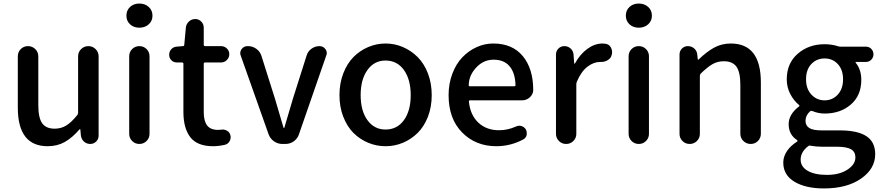

<svg xmlns="http://www.w3.org/2000/svg" viewBox="-20 -809 4952 1079"><path d="M248 12.7Q80.1 12.7 80.1 -204.1V-492.2Q80.1 -516.6 96.7 -533.2Q113.3 -549.8 137.2 -549.8Q161.1 -549.8 178.2 -533.2Q195.3 -516.6 195.3 -492.2V-217.8Q195.3 -147.5 216.8 -116.7Q238.3 -85.9 287.1 -85.9Q323.2 -85.9 352.1 -103.5Q380.9 -121.1 414.1 -162.1Q418.9 -168 418.9 -175.8V-492.2Q418.9 -516.6 436 -533.2Q453.1 -549.8 476.6 -549.8Q500 -549.8 517.1 -533.2Q534.2 -516.6 534.2 -492.2V-46.9Q534.2 -27.3 520.5 -13.7Q506.8 0 487.3 0Q466.8 0 452.1 -13.2Q437.5 -26.4 434.6 -46.9L431.6 -81.1Q430.7 -83 429.2 -83Q427.7 -83 426.8 -82Q386.7 -35.2 344.2 -11.2Q301.8 12.7 248 12.7Z M706.1 -56.6V-493.2Q706.1 -516.6 722.7 -533.2Q739.3 -549.8 763.2 -549.8Q787.1 -549.8 803.7 -533.2Q820.3 -516.6 820.3 -493.2V-56.6Q820.3 -33.2 803.7 -16.6Q787.1 0 763.2 0Q739.3 0 722.7 -16.6Q706.1 -33.2 706.1 -56.6ZM690.4 -720.7Q690.4 -751 710.9 -770Q731.4 -789.1 763.2 -789.1Q794.9 -789.1 815.9 -770Q836.9 -751 836.9 -720.7Q836.9 -691.4 815.9 -672.4Q794.9 -653.3 763.2 -653.3Q731.4 -653.3 710.9 -672.4Q690.4 -691.4 690.4 -720.7Z M1177.7 12.7Q1088.9 12.7 1049.8 -37.6Q1010.7 -87.9 1010.7 -179.7V-450.2Q1010.7 -458 1002.9 -458H973.6Q955.1 -458 942.9 -470.7Q930.7 -483.4 930.7 -501Q930.7 -519.5 942.9 -532.7Q955.1 -545.9 973.6 -546.9L1007.8 -549.8Q1015.6 -549.8 1015.6 -557.6L1024.4 -653.3Q1026.4 -673.8 1041.5 -688Q1056.6 -702.1 1077.1 -702.1Q1096.7 -702.1 1110.8 -688Q1125 -673.8 1125 -653.3V-557.6Q1125 -549.8 1132.8 -549.8H1222.7Q1241.2 -549.8 1254.9 -536.6Q1268.6 -523.4 1268.6 -504.4Q1268.6 -485.4 1254.9 -471.7Q1241.2 -458 1222.7 -458H1132.8Q1125 -458 1125 -450.2V-178.7Q1125 -128.9 1144 -104Q1163.1 -79.1 1205.1 -79.1Q1212.9 -79.1 1222.7 -80.1Q1226.6 -81.1 1230.5 -81.1Q1244.1 -81.1 1255.9 -74.2Q1270.5 -66.4 1274.4 -49.8Q1276.4 -43.9 1276.4 -38.1Q1276.4 -26.4 1270.5 -15.6Q1260.7 1 1243.2 4.9Q1208 12.7 1177.7 12.7Z M1566.4 0Q1541 0 1519.5 -15.1Q1498 -30.3 1489.3 -54.7L1333 -496.1Q1330.1 -502.9 1330.1 -509.8Q1330.1 -521.5 1337.9 -533.2Q1350.6 -549.8 1371.1 -549.8H1374Q1399.4 -549.8 1420.4 -534.7Q1441.4 -519.5 1449.2 -495.1L1525.4 -253.9Q1535.2 -220.7 1573.2 -91.8Q1574.2 -89.8 1576.2 -89.8Q1578.1 -89.8 1578.1 -91.8Q1616.2 -220.7 1626 -253.9L1703.1 -497.1Q1710 -520.5 1730.5 -535.2Q1751 -549.8 1775.4 -549.8Q1795.9 -549.8 1808.6 -533.2Q1816.4 -522.5 1816.4 -510.7Q1816.4 -503.9 1813.5 -497.1L1660.2 -54.7Q1652.3 -30.3 1631.3 -15.1Q1610.4 0 1584 0Z M1887.7 -274.4Q1887.7 -340.8 1909.2 -396.5Q1930.7 -452.1 1966.3 -488.3Q2002 -524.4 2048.8 -544.4Q2095.7 -564.5 2147 -564.5Q2198.2 -564.5 2244.6 -544.4Q2291 -524.4 2327.1 -488.3Q2363.3 -452.1 2384.8 -396.5Q2406.2 -340.8 2406.2 -274.4Q2406.2 -208 2384.8 -152.8Q2363.3 -97.7 2327.1 -62Q2291 -26.4 2244.6 -6.8Q2198.2 12.7 2147 12.7Q2095.7 12.7 2048.8 -6.8Q2002 -26.4 1966.3 -62Q1930.7 -97.7 1909.2 -152.8Q1887.7 -208 1887.7 -274.4ZM2146.5 -81.1Q2211.9 -81.1 2250 -133.8Q2288.1 -186.5 2288.1 -274.4Q2288.1 -362.3 2250 -415.5Q2211.9 -468.8 2146.5 -468.8Q2083 -468.8 2044.9 -415.5Q2006.8 -362.3 2006.8 -274.4Q2006.8 -186.5 2044.9 -133.8Q2083 -81.1 2146.5 -81.1Z M2769.5 12.7Q2653.3 12.7 2577.1 -64.5Q2501 -141.6 2501 -274.4Q2501 -338.9 2522 -394.5Q2543 -450.2 2578.1 -486.8Q2613.3 -523.4 2658.2 -543.9Q2703.1 -564.5 2752 -564.5Q2859.4 -564.5 2918 -493.7Q2976.6 -422.9 2976.6 -302.7Q2976.6 -302.7 2976.6 -301.8Q2975.6 -278.3 2957 -261.7Q2938.5 -245.1 2913.1 -245.1H2621.1Q2614.3 -245.1 2615.2 -237.3Q2623 -162.1 2668.5 -119.6Q2713.9 -77.1 2784.2 -77.1Q2833 -77.1 2878.9 -97.7Q2888.7 -102.5 2898.4 -102.5Q2904.3 -102.5 2910.2 -100.6Q2926.8 -95.7 2935.5 -81.1Q2940.4 -71.3 2940.4 -60.5Q2940.4 -54.7 2939.5 -48.8Q2934.6 -32.2 2918.9 -24.4Q2847.7 12.7 2769.5 12.7ZM2614.3 -330.1Q2614.3 -324.2 2620.1 -324.2H2870.1Q2877 -324.2 2877 -331.1Q2877 -331.1 2877 -331.1Q2875 -399.4 2843.8 -436.5Q2812.5 -473.6 2753.9 -473.6Q2702.1 -473.6 2663.1 -436.5Q2614.3 -388.7 2614.3 -330.1Z M3104.5 -56.6V-502.9Q3104.5 -522.5 3118.2 -536.1Q3131.8 -549.8 3151.4 -549.8Q3171.9 -549.8 3186.5 -536.6Q3201.2 -523.4 3203.1 -502.9L3207 -452.1Q3208 -451.2 3209.5 -451.2Q3210.9 -451.2 3210.9 -452.1Q3240.2 -504.9 3281.2 -534.7Q3322.3 -564.5 3366.2 -564.5Q3373 -564.5 3378.9 -563.5Q3400.4 -562.5 3412.1 -543.9Q3419.9 -530.3 3419.9 -514.6Q3419.9 -508.8 3418 -502Q3414.1 -482.4 3396.5 -471.7Q3379.9 -460.9 3359.4 -460.9Q3358.4 -460.9 3357.4 -460.9Q3355.5 -460.9 3352.5 -460.9Q3316.4 -460.9 3281.2 -434.1Q3246.1 -407.2 3221.7 -349.6Q3218.8 -342.8 3218.8 -335.9V-56.6Q3218.8 -33.2 3202.1 -16.6Q3185.5 0 3161.6 0Q3137.7 0 3121.1 -16.6Q3104.5 -33.2 3104.5 -56.6Z M3512.7 -56.6V-493.2Q3512.7 -516.6 3529.3 -533.2Q3545.9 -549.8 3569.8 -549.8Q3593.8 -549.8 3610.4 -533.2Q3627 -516.6 3627 -493.2V-56.6Q3627 -33.2 3610.4 -16.6Q3593.8 0 3569.8 0Q3545.9 0 3529.3 -16.6Q3512.7 -33.2 3512.7 -56.6ZM3497.1 -720.7Q3497.1 -751 3517.6 -770Q3538.1 -789.1 3569.8 -789.1Q3601.6 -789.1 3622.6 -770Q3643.6 -751 3643.6 -720.7Q3643.6 -691.4 3622.6 -672.4Q3601.6 -653.3 3569.8 -653.3Q3538.1 -653.3 3517.6 -672.4Q3497.1 -691.4 3497.1 -720.7Z M3798.8 -56.6V-502.9Q3798.8 -522.5 3812.5 -536.1Q3826.2 -549.8 3845.7 -549.8Q3866.2 -549.8 3881.3 -536.6Q3896.5 -523.4 3898.4 -502.9L3901.4 -475.6Q3902.3 -473.6 3903.8 -473.6Q3905.3 -473.6 3906.2 -474.6Q3950.2 -517.6 3992.7 -541Q4035.2 -564.5 4086.9 -564.5Q4255.9 -564.5 4255.9 -345.7V-57.6Q4255.9 -33.2 4239.3 -16.6Q4222.7 0 4198.7 0Q4174.8 0 4157.7 -16.6Q4140.6 -33.2 4140.6 -57.6V-332Q4140.6 -403.3 4118.7 -434.1Q4096.7 -464.8 4047.9 -464.8Q4012.7 -464.8 3984.4 -448.7Q3956.1 -432.6 3918 -395.5Q3913.1 -389.6 3913.1 -382.8V-56.6Q3913.1 -33.2 3896.5 -16.6Q3879.9 0 3856 0Q3832 0 3815.4 -16.6Q3798.8 -33.2 3798.8 -56.6Z M4610.4 250Q4507.8 250 4444.8 212.4Q4381.8 174.8 4381.8 104.5Q4381.8 71.3 4402.3 40.5Q4422.9 9.8 4460 -13.7Q4461.9 -14.6 4461.9 -17.1Q4461.9 -19.5 4460 -21.5Q4412.1 -51.8 4412.1 -111.3Q4412.1 -167 4471.7 -211.9Q4472.7 -212.9 4472.7 -214.8Q4472.7 -216.8 4471.7 -217.8Q4441.4 -242.2 4421.4 -280.3Q4401.4 -318.4 4401.4 -363.3Q4401.4 -453.1 4462.9 -506.8Q4524.4 -560.5 4614.3 -560.5Q4652.3 -560.5 4687.5 -549.8Q4694.3 -546.9 4701.2 -546.9H4845.7Q4864.3 -546.9 4876.5 -534.2Q4888.7 -521.5 4888.7 -503.9Q4888.7 -486.3 4876.5 -473.6Q4864.3 -460.9 4845.7 -460.9H4791Q4789.1 -460.9 4788.1 -459Q4787.1 -457 4789.1 -456.1Q4820.3 -418 4820.3 -360.4Q4820.3 -272.5 4761.7 -221.7Q4703.1 -170.9 4614.3 -170.9Q4578.1 -170.9 4543.9 -185.5Q4537.1 -187.5 4531.2 -182.6Q4506.8 -159.2 4506.8 -129.9Q4506.8 -103.5 4527.8 -89.8Q4548.8 -76.2 4598.6 -76.2H4700.2Q4798.8 -76.2 4848.6 -43.9Q4898.4 -11.7 4898.4 57.6Q4898.4 139.6 4818.8 194.8Q4739.3 250 4610.4 250ZM4717.8 -363.3Q4717.8 -417 4688.5 -448.7Q4659.2 -480.5 4614.3 -480.5Q4569.3 -480.5 4539.6 -449.2Q4509.8 -418 4509.8 -363.3Q4509.8 -309.6 4540 -277.3Q4570.3 -245.1 4614.3 -245.1Q4658.2 -245.1 4688 -277.3Q4717.8 -309.6 4717.8 -363.3ZM4627 173.8Q4697.3 173.8 4742.2 144.5Q4787.1 115.2 4787.1 76.2Q4787.1 43 4761.7 29.3Q4736.3 15.6 4683.6 15.6H4600.6Q4567.4 15.6 4534.2 9.8Q4532.2 8.8 4530.3 8.8Q4525.4 8.8 4521.5 12.7Q4479.5 44.9 4479.5 87.9Q4479.5 127.9 4519 150.9Q4558.6 173.8 4627 173.8Z"/></svg>

Font: Gen Jyuu Gothic P Medium
Style: Regular
Weight: 500
Designer: [Source Han Sans]
Ryoko NISHIZUKA  (kana & ideographs); Paul D. Hunt (Latin, Greek & Cyrillic); Wenlong ZHANG  (bopomofo
Version: Version 1.002.20150607